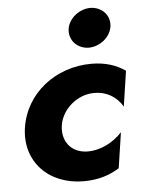

<svg xmlns="http://www.w3.org/2000/svg" viewBox="-52 -741 582 792"><g transform="rotate(-5 239.5 -345.0)"><path d="M255 -620C250 -574 284 -538 331 -537C377 -537 422 -572 428 -617C434 -663 399 -699 352 -700C307 -700 261 -665 255 -620ZM193 -230C204 -295 268 -349 336 -349C386 -350 430 -325 454 -282L476 -429C440 -454 395 -470 336 -470C187 -470 61 -372 40 -230C20 -92 118 10 263 10C324 10 372 -6 411 -31L433 -178C397 -139 344 -110 287 -111C220 -113 182 -164 193 -230Z"/></g></svg>

Font: Jost*
Style: Bold Italic
Weight: 700
Italic angle: -10°
Version: Version 3.7